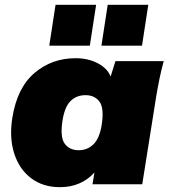

<svg xmlns="http://www.w3.org/2000/svg" viewBox="-20 -763 698 795"><path d="M18 0ZM228 12Q158 12 109 -25Q60 -62 39 -127Q18 -192 31 -275Q51 -400 123 -461Q195 -522 293 -522Q345 -522 385 -501Q425 -480 438 -446L458 -510H658Q648 -474 640.5 -437.5Q633 -401 627 -365L569 0H363L371 -49Q347 -21 310.5 -4.5Q274 12 228 12ZM306 -141Q342 -141 367 -165.5Q392 -190 401 -245Q412 -315 392 -342Q372 -369 334 -369Q297 -369 272.5 -345Q248 -321 239 -265Q228 -195 248 -168Q268 -141 306 -141ZM400 -574 426 -743H594L568 -574ZM184 -574 210 -743H378L352 -574Z"/></svg>

Font: Winston Black
Style: Italic
Weight: 900
Italic angle: -9°
Designer: Original fonts by Vernon Adams / Changes by Cristiano Sobral
Foundry: VOriginal fonts by Vernon Adams / Changes by Cristiano Sobral
Version: Version 2.503;July 17, 2020;FontCreator 13.0.0.2655 64-bit